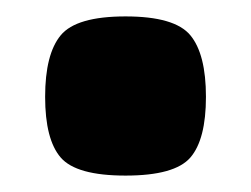

<svg xmlns="http://www.w3.org/2000/svg" viewBox="-20 -208 306 234"><path d="M35 -90Q35 -142 54 -165Q73 -188 133 -188Q193 -188 212 -165Q231 -142 231 -90Q231 -38 212 -16Q193 6 133 6Q73 6 54 -16Q35 -38 35 -90Z"/></svg>

Font: Changa ExtraLight
Style: Bold
Weight: 700
Version: Version 3.002; ttfautohint (v1.8.2)